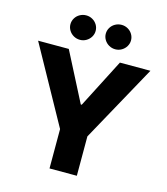

<svg xmlns="http://www.w3.org/2000/svg" viewBox="-132 -1026 981 1127"><g transform="rotate(15 358.5 -462.0)"><path d="M203.1 -707 355.5 -410.2H361.3L513.7 -707H699.2L441.4 -239.3V0H275.4V-239.3L16.6 -707ZM174.8 -849.6Q174.8 -869.6 185.1 -886.7Q195.3 -903.8 213.1 -913.8Q231 -923.8 252 -923.8Q272.5 -923.8 290 -913.8Q307.6 -903.8 317.9 -886.7Q328.1 -869.6 328.1 -849.6Q328.1 -830.1 317.9 -813Q307.6 -795.9 290 -785.6Q272.5 -775.4 252 -775.4Q231 -775.4 213.1 -785.6Q195.3 -795.9 185.1 -813Q174.8 -830.1 174.8 -849.6ZM389.6 -849.6Q389.6 -869.6 399.9 -886.7Q410.2 -903.8 428 -913.8Q445.8 -923.8 466.8 -923.8Q487.3 -923.8 504.9 -913.8Q522.5 -903.8 532.7 -886.7Q543 -869.6 543 -849.6Q543 -830.1 532.7 -813Q522.5 -795.9 504.9 -785.6Q487.3 -775.4 466.8 -775.4Q445.8 -775.4 428 -785.6Q410.2 -795.9 399.9 -813Q389.6 -830.1 389.6 -849.6Z"/></g></svg>

Font: Pretendard JP ExtraBold
Style: Regular
Weight: 800
Designer: Base glyphs from Inter by Rasmus Andersson; Hangeul glyphs from Noto Sans CJK(Source Han Sans) by Jang Soo-young and Kan
Foundry: Kil Hyung-jin
Version: Version 1.309